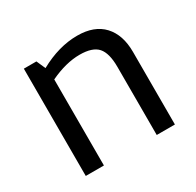

<svg xmlns="http://www.w3.org/2000/svg" viewBox="-114 -616 761 744"><g transform="rotate(-30 267.0 -244.0)"><path d="M283.8 -418.8Q222.5 -418.8 151.2 -385V0H70V-480H126.2L143.8 -440Q230 -487.5 312.5 -487.5Q388.8 -487.5 428.8 -444.4Q468.8 -401.2 468.8 -325V0H387.5V-305Q387.5 -366.2 364.4 -392.5Q341.2 -418.8 283.8 -418.8Z"/></g></svg>

Font: Cambay
Style: Regular
Weight: 400
Version: Version 1.180;PS 001.180;hotconv 1.0.70;makeotf.lib2.5.58329